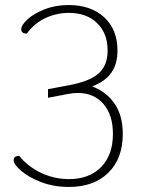

<svg xmlns="http://www.w3.org/2000/svg" viewBox="-20 -730 560 760"><path d="M34 -95Q34 -104 39 -108.5Q44 -113 56 -113Q92 -69 144 -45Q196 -21 253 -21Q333 -21 380 -68.5Q427 -116 427 -200Q427 -275 389.5 -318.5Q352 -362 288 -362Q268 -362 249 -358L170 -343V-377L255 -393Q335 -408 370.5 -439.5Q406 -471 406 -530Q406 -598 364.5 -638.5Q323 -679 252 -679Q205 -679 161 -659Q117 -639 86 -597Q64 -597 64 -615Q64 -630 88.5 -653Q113 -676 156 -693Q199 -710 252 -710Q340 -710 392.5 -661.5Q445 -613 445 -530Q445 -477 421 -442.5Q397 -408 345 -388Q402 -366 434 -319Q466 -272 466 -200Q466 -102 408.5 -46Q351 10 253 10Q192 10 142 -9.5Q92 -29 63 -54.5Q34 -80 34 -95Z"/></svg>

Font: Thasadith
Style: Regular
Weight: 400
Designer: Cadson Demak Co.,Ltd.
Foundry: Cadson Demak Co.,Ltd.
Version: Version 1.000; ttfautohint (v1.6)